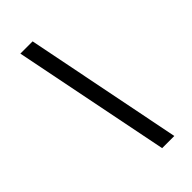

<svg xmlns="http://www.w3.org/2000/svg" viewBox="-242 -769 887 887"><g transform="rotate(-45 201.5 -325.0)"><path d="M93.3 -710.9H173.3L327.1 61H247.6Z"/></g></svg>

Font: TypoPRO Roboto
Style: Italic
Weight: 400
Italic angle: -12°
Designer: Google
Version: Version 2.136; 2016